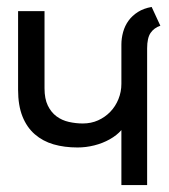

<svg xmlns="http://www.w3.org/2000/svg" viewBox="-20 -532 486 552"><path d="M329 0H403V-393Q403 -423 413 -437.5Q423 -452 441 -458L416 -512Q393 -508 376.5 -497.5Q360 -487 349.5 -472.5Q339 -458 334 -440Q329 -422 329 -404V-291Q329 -268 320.5 -247Q312 -226 297 -210.5Q282 -195 262 -186Q242 -177 218 -177Q198 -177 178 -181.5Q158 -186 142.5 -197.5Q127 -209 117.5 -228.5Q108 -248 108 -278V-500H32V-274Q32 -229 44.5 -197.5Q57 -166 80 -146Q103 -126 134 -117Q165 -108 203 -108Q227 -108 251 -114Q275 -120 295.5 -131.5Q316 -143 329 -158Z"/></svg>

Font: Advent Pro Medium
Style: Regular
Weight: 500
Designer: VivaRado, Andreas Kalpakidis
Foundry: VivaRado, Andreas Kalpakidis
Version: Version 3.000